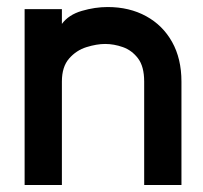

<svg xmlns="http://www.w3.org/2000/svg" viewBox="-20 -526 576 546"><path d="M496 0H390V-294Q390 -337 372.5 -360Q355 -383 329.5 -392Q304 -401 279 -401Q255 -401 226 -392Q197 -383 176.5 -359.5Q156 -336 156 -294V0H50V-500H156V-458Q175 -484 212.5 -495Q250 -506 286 -506Q348 -506 395.5 -480Q443 -454 469.5 -406.5Q496 -359 496 -294Z"/></svg>

Font: Kulim Park SemiBold
Style: Regular
Weight: 600
Designer: Noponies / Dale Sattler
Foundry: Noponies
Version: Version 1.000; ttfautohint (v1.8.3)